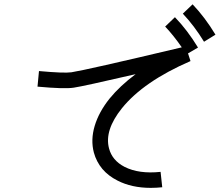

<svg xmlns="http://www.w3.org/2000/svg" viewBox="-20 -866 1040 902"><path d="M801.8 -785.2Q860.4 -724.6 910.2 -642.6L863.3 -615.2L875 -579.1Q654.3 -483.4 552.7 -357.4Q469.7 -253.9 492.2 -168.9Q506.8 -112.3 565.4 -82Q632.8 -47.9 734.4 -58.6L742.2 13.7Q714.8 16.6 688.5 16.6Q598.6 16.6 532.2 -17.6Q489.3 -39.1 460.9 -72.3Q432.6 -106.4 420.9 -149.4Q405.3 -209 424.8 -274.4Q444.3 -339.8 495.1 -403.3Q543.9 -462.9 617.2 -517.6Q372.1 -460.9 326.2 -454.1Q283.2 -447.3 156.2 -459L163.1 -532.2Q281.2 -521.5 315.4 -526.4Q380.9 -536.1 834 -643.6Q794.9 -700.2 755.9 -741.2ZM838.9 -801.8 884.8 -845.7Q943.4 -784.2 992.2 -703.1L938.5 -669.9Q892.6 -745.1 838.9 -801.8Z"/></svg>

Font: irohakakuC Regular
Style: Regular
Weight: 400
Designer: [Source Han Sans]
Ryoko NISHIZUKA Ë•øÂ°öÊ∂ºÂ≠ê (kana & ideographs); Paul D. Hunt (Latin, Greek & Cyrillic); Wenlong ZHAN
Version: Version 1.001.20160904